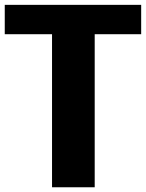

<svg xmlns="http://www.w3.org/2000/svg" viewBox="-26 -791 616 811"><path d="M570.3 -646.5H374V0H193.8V-646.5H-5.9V-770.5H570.3Z"/></svg>

Font: Nobile-bold
Style: Bold
Weight: 700
Version: Version 1.000;PS 001.000;hotconv 1.0.38